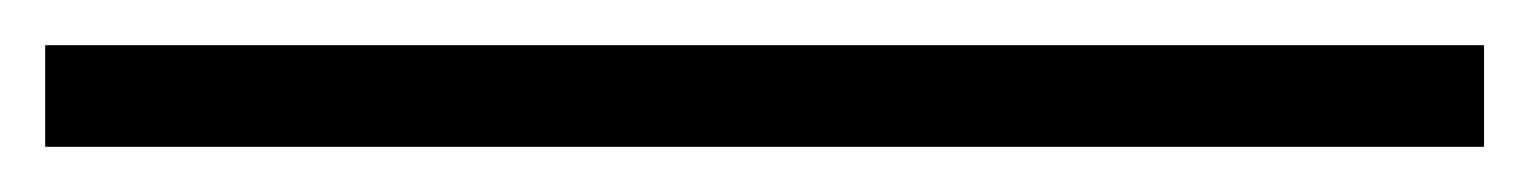

<svg xmlns="http://www.w3.org/2000/svg" viewBox="-20 71 677 85"><path d="M637 91V136H0V91Z"/></svg>

Font: Yrsa
Style: Regular
Weight: 400
Designer: Anna Giedrys (Yrsa+Rasa design), David Brezina (Yrsa art-direction, Rasa art-direction, design)
Foundry: Rosetta Type Foundry
Version: Version 2.004